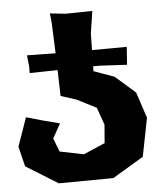

<svg xmlns="http://www.w3.org/2000/svg" viewBox="-50 -718 635 764"><g transform="rotate(-5 267.5 -335.5)"><path d="M77.1 -444.3 188.5 -446.3 191.4 -342.8 254.9 -322.3 331.1 -283.2 355.5 -213.9 349.6 -140.6 263.7 -103.5 168 -123 147.5 -176.8 179.7 -234.4 104.5 -253.9 46.9 -270.5 6.8 -156.2 26.4 -76.2 154.3 2.9 372.1 1 496.1 -73.2 526.4 -226.6 492.2 -330.1 412.1 -400.4 330.1 -429.7 331.1 -449.2H358.4L465.8 -443.4L470.7 -514.6L332 -513.7L333 -579.1L346.7 -668.9L239.3 -667L177.7 -673.8L181.6 -634.8L186.5 -513.7L72.3 -515.6L77.1 -469.7Z"/></g></svg>

Font: MaokenAssortedSans-TC
Style: Regular
Weight: 500
Version: Version 0.83